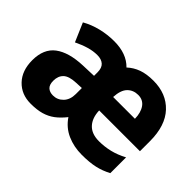

<svg xmlns="http://www.w3.org/2000/svg" viewBox="-106 -805 1059 1059"><g transform="rotate(45 424.0 -275.0)"><path d="M588 -559Q689 -559 749.5 -494.5Q810 -430 810 -309V-231H492Q494 -174 524 -142Q554 -110 611 -110Q654 -110 695.5 -120Q737 -130 780 -153V-30Q741 -9 699 0.5Q657 10 597 10Q535 10 483 -13Q431 -36 398 -85Q371 -51 343.5 -30.5Q316 -10 281.5 0Q247 10 198 10Q126 10 80.5 -37.5Q35 -85 35 -166Q35 -255 91 -297Q147 -339 253 -343L337 -346V-373Q337 -408 319 -424Q301 -440 269 -440Q237 -440 203 -430Q169 -420 132 -402L85 -511Q127 -535 177.5 -547.5Q228 -560 281 -560Q378 -560 431 -505Q460 -532 497.5 -545.5Q535 -559 588 -559ZM584 -444Q546 -444 521.5 -419Q497 -394 494 -338H664Q663 -386 642.5 -415Q622 -444 584 -444ZM294 -249Q241 -247 219 -226Q197 -205 197 -168Q197 -137 212 -123Q227 -109 253 -109Q288 -109 312.5 -134.5Q337 -160 337 -204V-251Z"/></g></svg>

Font: Noto Sans Telugu SemiCondensed ExtraBold
Style: Regular
Weight: 800
Width: 4
Designer: Jelle Bosma - Monotype Design Team
Foundry: Monotype Imaging Inc.
Version: Version 2.005; ttfautohint (v1.8.4.7-5d5b)